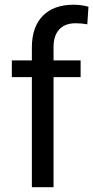

<svg xmlns="http://www.w3.org/2000/svg" viewBox="-20 -780 389 800"><path d="M112.8 0V-458.5H29.3V-528.3H112.8V-582.5Q112.8 -667.5 158.2 -713.9Q203.6 -760.3 286.6 -760.3Q317.9 -760.3 348.6 -752L343.8 -678.7Q320.8 -683.1 294.9 -683.1Q251 -683.1 227.1 -657.5Q203.1 -631.8 203.1 -584V-528.3H315.9V-458.5H203.1V0Z"/></svg>

Font: RobotoInd
Style: Regular
Weight: 400
Designer: Google
Version: Version 2.001101; 2014